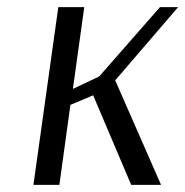

<svg xmlns="http://www.w3.org/2000/svg" viewBox="-20 -520 521 540"><path d="M74 0 144 -500H217L185 -270L259 -305L430 -500H481L304 -294L433 0H349L242 -252L178 -225L147 0Z"/></svg>

Font: ArsenalItalic
Style: Italic
Weight: 400
Italic angle: -9°
Designer: Andrij Shevchenko
Foundry: Stairsfor.com
Version: Version 1.000